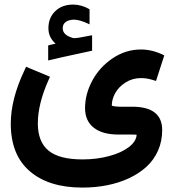

<svg xmlns="http://www.w3.org/2000/svg" viewBox="-20 -597 768 852"><path d="M226.6 -403.3Q194.8 -431.2 194.8 -471.7Q194.8 -518.1 225.1 -547.4Q255.4 -576.7 304.7 -576.7Q323.2 -576.7 341.3 -571.5Q359.4 -566.4 375 -557.1L377.4 -555.7V-552.7V-496.6V-488.8L370.6 -492.2Q332 -509.8 308.6 -509.8Q287.1 -509.8 272.7 -500.2Q258.3 -490.7 258.3 -471.7Q258.3 -441.4 302.7 -428.7Q305.2 -427.7 312 -427.7Q317.4 -427.7 328.1 -429.4Q338.9 -431.2 355.2 -434.3Q371.6 -437.5 382.8 -439.5L388.7 -440.4V-434.6V-376V-372.1L384.8 -371.1Q363.3 -366.2 325.9 -358.4Q288.6 -350.6 257.6 -343.5Q226.6 -336.4 199.7 -330.1L193.8 -328.6V-334.5V-391.6V-395.5L197.8 -396.5Q203.1 -397.9 213.9 -400.4Q224.6 -402.8 226.6 -403.3ZM193.8 -238.3Q147.9 -134.3 147.9 -49.3Q147.9 32.2 195.3 71.3Q242.7 110.4 346.2 110.4Q409.2 110.4 463.9 95.7Q518.6 81.1 551.5 55.9Q584.5 30.8 586.4 1Q585.4 0 556.2 0H502Q434.1 -0.5 395.8 -30.5Q357.4 -60.5 357.4 -118.2Q357.9 -180.7 390.1 -240.2Q422.4 -299.8 480.2 -338.6Q538.1 -377.4 605.5 -377.4Q657.7 -377.4 709 -351.1L703.6 -334.5L678.2 -255.9L672.4 -237.8L654.3 -243.2Q630.4 -250.5 605.5 -250.5Q567.4 -250.5 536.6 -230.7Q505.9 -210.9 491 -183.3Q476.1 -155.8 476.1 -128.9Q476.1 -127.9 480.7 -126.7Q485.4 -125.5 493.4 -124.5Q501.5 -123.5 510.3 -123.5H566.4Q699.7 -123.5 699.7 -20Q699.7 29.8 681.2 71.5Q662.6 113.3 629.6 143.3Q596.7 173.3 552 194.1Q507.3 214.8 455.1 225.1Q402.8 235.4 345.7 235.4Q196.3 235.4 112.1 162.8Q27.8 90.3 27.8 -48.3Q27.8 -156.7 87.9 -283.7L95.7 -300.8L112.8 -293.5L183.1 -264.2L201.7 -256.3Z"/></svg>

Font: Samim FD-WOL
Style: Bold-FD-WOL
Weight: 700
Foundry: DejaVu fonts team - Redesigned by Saber Rastikerdar
Version: Version 4.0.5